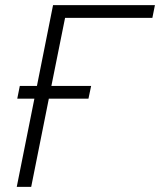

<svg xmlns="http://www.w3.org/2000/svg" viewBox="-20 -731 626 751"><path d="M102 0H45.5L114.5 -345H47.5L57.5 -395H124.5L187.5 -711H586L576 -661H234.5L181 -395H336.5L326 -345H171Z"/></svg>

Font: Roberto Sans Light
Style: Italic
Weight: 300
Italic angle: -11°
Designer: Google
Version: Version 1.00;June 11, 2020;FontCreator 12.0.0.2522 64-bit; t